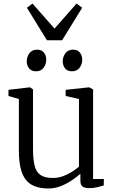

<svg xmlns="http://www.w3.org/2000/svg" viewBox="-20 -1057 652 1088"><path d="M485.5 9Q461.5 9 448.5 0.5Q435.5 -8 435.5 -33V-72.5Q416 -54.5 387.2 -35.2Q358.5 -16 324.8 -2.5Q291 11 254.5 11Q163.5 11 125.2 -39.8Q87 -90.5 87 -202.5V-496L28 -513V-548L147.5 -562H150L167 -550.5V-214Q167 -156 175.8 -119.5Q184.5 -83 208.8 -65.8Q233 -48.5 278.5 -48.5Q310 -48.5 338 -59Q366 -69.5 388.8 -84.2Q411.5 -99 427.5 -112.5V-496L352 -513V-548L483 -562H485.5L507.5 -550.5V-42.5H568.5L568 -6Q551.5 -1.5 531.5 3.8Q511.5 9 485.5 9ZM183 -653Q158.5 -653 145 -669.5Q131.5 -686 131.5 -710Q131.5 -734.5 146.5 -755Q161.5 -775.5 190 -775.5H191Q216 -775.5 229 -759Q242 -742.5 242 -718.5Q242 -693.5 227.2 -673.2Q212.5 -653 184 -653ZM386.5 -653Q362 -653 348.8 -669.5Q335.5 -686 335.5 -710Q335.5 -734.5 350.2 -755Q365 -775.5 393.5 -775.5H394.5Q419.5 -775.5 432.8 -759Q446 -742.5 446 -718.5Q446 -693.5 431.2 -673.2Q416.5 -653 387.5 -653ZM246 -829 132.5 -1013 164 -1037 289 -895 414 -1037 445.5 -1013 332 -829Z"/></svg>

Font: Merriweather 28pt Light
Style: Regular
Weight: 300
Version: Version 2.100